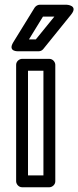

<svg xmlns="http://www.w3.org/2000/svg" viewBox="-20 -764 330 809"><path d="M98 -25V-466H163V-25ZM48 0C48 11 58 25 73 25H188C199 25 213 15 213 0V-491C213 -502 203 -516 188 -516H73C62 -516 48 -506 48 -491ZM209 -694 131 -598H102L161 -694ZM280 -703C311 -742 261 -744 261 -744H147C139 -744 131 -739 126 -732L36 -586C11 -545 57 -548 57 -548H143C150 -548 157 -551 162 -557Z"/></svg>

Font: Falling Sky
Style: Ou
Weight: 400
Designer: Paul D. Hunt
Foundry: Adobe Systems Incorporated
Version: Version 1.02